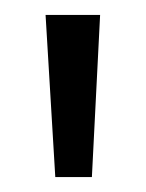

<svg xmlns="http://www.w3.org/2000/svg" viewBox="-20 -775 195 257"><path d="M54 -538 41 -755H114L103 -538Z"/></svg>

Font: DM Sans 10pt Light
Style: Regular
Weight: 300
Version: Version 4.004;gftools[0.9.30]